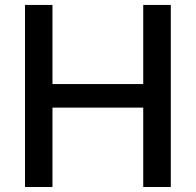

<svg xmlns="http://www.w3.org/2000/svg" viewBox="-20 -747 782 767"><path d="M79.9 0H189.6V-317.1H552.2V0H662.3V-727.3H552.2V-411.2H189.6V-727.3H79.9Z"/></svg>

Font: Margiela Sans Medium
Style: Regular
Weight: 500
Designer: Stefan Endress, Andreas Faust
Version: Version 1.100;FEAKit 1.0